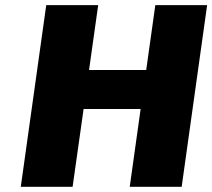

<svg xmlns="http://www.w3.org/2000/svg" viewBox="-20 -720 818 740"><path d="M578.6 -700.2H778.3L680.2 0H480L522 -299.8H302.2L259.8 0H60.1L158.2 -700.2H358.4L323.2 -450.2H543.5Z"/></svg>

Font: Fivo Sans Heavy
Style: Regular
Weight: 900
Designer: Alexander Slobzheninov
Foundry: Alexander Slobzheninov
Version: 1.0